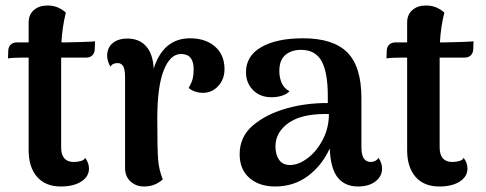

<svg xmlns="http://www.w3.org/2000/svg" viewBox="-20 -667 1764 697"><path d="M325 -517 324 -488Q323 -473 314.5 -465.5Q306 -458 293 -458H202V-426V-132Q202 -79 248 -79Q261 -79 273.5 -82.5Q286 -86 289 -94Q303 -76 303 -55Q303 -26 275 -8Q247 10 201 10Q145 10 114.5 -25Q84 -60 84 -122V-458H69Q28 -458 9 -455L10 -484Q11 -498 19.5 -505.5Q28 -513 41 -513H84V-585Q84 -614 103 -630.5Q122 -647 152 -647Q175 -647 192 -639Q209 -631 219 -621Q206 -569 203 -513H215Q235 -513 277 -514.5Q319 -516 325 -517Z M795 -416Q795 -380 773 -355.5Q751 -331 719 -330Q701 -330 687 -335Q673 -340 665 -348Q676 -367 679.5 -381.5Q683 -396 683 -416Q683 -471 637 -471Q598 -471 574.5 -412Q551 -353 551 -237Q551 -125 554 -87.5Q557 -50 571 -16Q561 -6 543.5 2Q526 10 503 10Q474 10 454 -8Q434 -26 434 -58V-386Q434 -414 427.5 -426Q421 -438 407 -438Q388 -438 381 -425Q369 -445 369 -465Q369 -493 388.5 -510Q408 -527 443 -527Q485 -527 510 -499.5Q535 -472 538 -418Q573 -528 670 -528Q726 -528 760.5 -498Q795 -468 795 -416Z M1367 -55Q1367 -27 1343 -8.5Q1319 10 1280 10Q1232 10 1206 -22.5Q1180 -55 1177 -128Q1148 -65 1097 -27.5Q1046 10 979 10Q921 10 885.5 -21Q850 -52 850 -107Q850 -171 898.5 -212Q947 -253 1022 -274Q1089 -293 1170 -293V-319Q1170 -404 1147.5 -445Q1125 -486 1073 -486Q1038 -486 1016 -467.5Q994 -449 994 -409Q994 -386 1002.5 -366Q1011 -346 1031 -336Q1021 -325 1003.5 -319.5Q986 -314 966 -314Q924 -314 898.5 -340Q873 -366 873 -405Q873 -464 928.5 -496Q984 -528 1080 -528Q1190 -528 1241 -476.5Q1292 -425 1292 -311V-132Q1292 -79 1326 -79Q1333 -79 1341 -82.5Q1349 -86 1354 -94Q1367 -75 1367 -55ZM1174 -253Q1094 -255 1047 -232Q1016 -217 998 -192Q980 -167 980 -135Q980 -106 993 -87Q1006 -68 1033 -68Q1064 -68 1097 -93Q1130 -118 1152 -160.5Q1174 -203 1174 -253Z M1699 -517 1698 -488Q1697 -473 1688.5 -465.5Q1680 -458 1667 -458H1576V-426V-132Q1576 -79 1622 -79Q1635 -79 1647.5 -82.5Q1660 -86 1663 -94Q1677 -76 1677 -55Q1677 -26 1649 -8Q1621 10 1575 10Q1519 10 1488.5 -25Q1458 -60 1458 -122V-458H1443Q1402 -458 1383 -455L1384 -484Q1385 -498 1393.5 -505.5Q1402 -513 1415 -513H1458V-585Q1458 -614 1477 -630.5Q1496 -647 1526 -647Q1549 -647 1566 -639Q1583 -631 1593 -621Q1580 -569 1577 -513H1589Q1609 -513 1651 -514.5Q1693 -516 1699 -517Z"/></svg>

Font: Arima Madurai ExtraBold
Style: Regular
Weight: 800
Designer: Joana Correia and Natanael Gama
Foundry: NDISCOVER
Version: Version 1.019